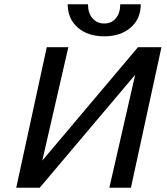

<svg xmlns="http://www.w3.org/2000/svg" viewBox="-20 -879 782 899"><path d="M297 -859H392Q392 -818 413 -793.5Q434 -769 468 -769Q502 -769 522.5 -793.5Q543 -818 543 -859H639Q639 -791 592 -750Q545 -709 468 -709Q391 -709 344 -750Q297 -791 297 -859ZM736 -658 593 0H492L613 -529L166 0H56L199 -658H300L178 -127L626 -658Z"/></svg>

Font: EauTestInfant Semibold
Style: Italic
Weight: 600
Italic angle: -12°
Designer: Christian Thalmann (Catharsis Fonts)
Version: Version 0.001;PS 000.001;hotconv 1.0.88;makeotf.lib2.5.64775